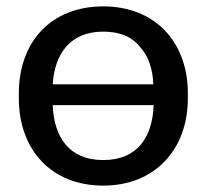

<svg xmlns="http://www.w3.org/2000/svg" viewBox="-20 -566 645 601"><path d="M39 -258C39 -98 140 15 303 15C465 15 568 -98 568 -258V-274C568 -434 466 -546 303 -546C140 -546 39 -435 39 -274ZM303 -65C196 -65 149 -137 145 -237H461C457 -137 411 -65 303 -65ZM303 -467C355 -467 394 -451 420 -417C445 -389 458 -350 460 -302H145C151 -398 200 -467 303 -467Z"/></svg>

Font: Cheyenne Sans Medium
Style: Regular
Weight: 500
Designer: The Public Sans project authors (U.S. Web Design System), Libre Franklin designed by Pablo Impallari and Rodrigo Fuenzal
Foundry: The Cheyenne Sans Project Authors
Version: Version 2.007